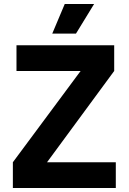

<svg xmlns="http://www.w3.org/2000/svg" viewBox="-20 -935 640 955"><path d="M44 0V-128L381 -582H62V-710H548V-582L214 -128H556V0ZM240 -768 302 -915H448L358 -768Z"/></svg>

Font: Geist Mono
Style: Bold
Weight: 700
Monospace: yes
Designer: Basement.studio, Andrés Briganti, Mateo Zaragoza
Foundry: Basement.studio, Vercel, Andrés Briganti, Guido Ferreyra, Mateo Zaragoza
Version: Version 1.500; ttfautohint (v1.8.4.7-5d5b)